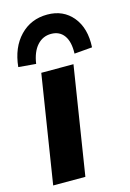

<svg xmlns="http://www.w3.org/2000/svg" viewBox="-116 -813 587 870"><g transform="rotate(-15 177.5 -377.5)"><path d="M22 0 102 -507H253L173 0ZM90 -552 8 -559Q17 -649 68 -702Q119 -755 196 -755Q271 -755 315 -701.5Q359 -648 354 -559L270 -552Q272 -607 251 -636.5Q230 -666 190 -666Q151 -666 124.5 -636.5Q98 -607 90 -552Z"/></g></svg>

Font: Mulish ExtraBold
Style: Italic
Weight: 800
Italic angle: -9°
Designer: Vernon Adams
Foundry: Vernon Adams
Version: Version 3.603; ttfautohint (v1.8.3)